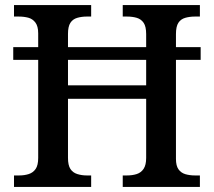

<svg xmlns="http://www.w3.org/2000/svg" viewBox="-20 -734 840 754"><path d="M35 0V-45H55Q76 -45 93 -50.5Q110 -56 120 -70.5Q130 -85 130 -114V-499H32V-549H130V-603Q130 -631 119 -645.5Q108 -660 91 -664.5Q74 -669 53 -669H35V-714H338V-669H321Q301 -669 283.5 -664Q266 -659 256.5 -644.5Q247 -630 247 -601V-549H554V-600Q554 -630 544 -644.5Q534 -659 517 -664Q500 -669 478 -669H462V-714H765V-669H746Q725 -669 707.5 -664Q690 -659 680.5 -644.5Q671 -630 671 -600V-549H768V-499H671V-110Q671 -83 681 -69Q691 -55 708 -50Q725 -45 746 -45H765V0H462V-45H478Q500 -45 517 -50.5Q534 -56 544 -71Q554 -86 554 -114V-346H247V-114Q247 -85 256.5 -70.5Q266 -56 283.5 -50.5Q301 -45 321 -45H338V0ZM247 -399H554V-499H247Z"/></svg>

Font: Noto Serif Hebrew Medium
Style: Regular
Weight: 500
Version: Version 2.003